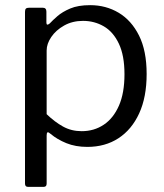

<svg xmlns="http://www.w3.org/2000/svg" viewBox="-20 -560 637 745"><path d="M146 -530Q160 -530 160 -515V-473Q160 -465 163.5 -464.5Q167 -464 173 -469Q184 -481 203 -497.5Q222 -514 252.5 -527Q283 -540 330 -540Q391 -540 440.5 -510.5Q490 -481 519.5 -422Q549 -363 549 -273Q549 -183 520 -120Q491 -57 439.5 -23.5Q388 10 319 10Q273 10 237.5 -4.5Q202 -19 177 -40Q168 -48 164.5 -46.5Q161 -45 161 -34V152Q161 165 150 165H88Q77 165 77 152V-514Q77 -523 80.5 -526.5Q84 -530 93 -530H146ZM161 -117Q192 -87 224.5 -69Q257 -51 297 -51Q345 -51 382.5 -76Q420 -101 441.5 -150Q463 -199 463 -272Q463 -345 441 -391Q419 -437 382.5 -458Q346 -479 302 -479Q261 -479 229 -461Q197 -443 179 -416.5Q161 -390 161 -364V-117Z"/></svg>

Font: Libre Franklin Thin
Style: Regular
Weight: 400
Version: Version 3.000